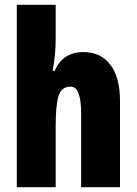

<svg xmlns="http://www.w3.org/2000/svg" viewBox="-20 -780 569 800"><path d="M212 -621Q212 -587 209 -552.5Q206 -518 199 -485H208Q241 -563 328 -563Q400 -563 440 -510Q480 -457 480 -360V0H318V-308Q318 -419 275 -419Q235 -419 223.5 -379Q212 -339 212 -253V0H50V-760H212Z"/></svg>

Font: Noto Sans Thai Looped ExtraCondensed Black
Style: Regular
Weight: 900
Width: 2
Designer: Sasikarn Vongin, Ben Mitchell
Foundry: The Fontpad Ltd
Version: Version 1.001; ttfautohint (v1.8.4.7-5d5b)